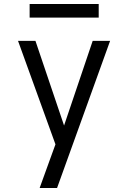

<svg xmlns="http://www.w3.org/2000/svg" viewBox="-20 -724 640 959"><path d="M178 215Q191 180 203.5 144.5Q216 109 229 74L257 -3L70 -520H157L300 -97L443 -520H530L265 215ZM473 -636H128V-704H473Z"/></svg>

Font: Iosevka Extended
Style: Regular
Weight: 400
Width: 7
Monospace: yes
Designer: Belleve Invis
Foundry: Belleve Invis
Version: Version 32.5.0; ttfautohint (v1.8.4)